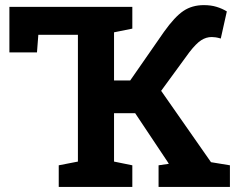

<svg xmlns="http://www.w3.org/2000/svg" viewBox="-20 -738 975 758"><path d="M211.9 0V-85.4L287.6 -100.1V-600.6H131.3L126 -531.2H17.1V-710.9H502.4V-625L430.2 -610.4V-420.4H494.1L627.4 -612.3Q669.9 -671.9 704.1 -694.8Q738.3 -717.8 784.7 -717.8Q813 -717.8 835.2 -710.9Q857.4 -704.1 875.5 -692.9L851.6 -585.9Q839.8 -589.4 831.5 -590.6Q823.2 -591.8 815.9 -591.8Q793.9 -591.8 774.2 -579.1Q754.4 -566.4 727.5 -531.7L616.2 -379.4L813 -97.7L887.7 -85.4V0H606V-85.4L646.5 -91.3L642.6 -97.7L513.7 -291H430.2V-100.1L502.4 -85.4V0Z"/></svg>

Font: Robotiche
Style: Bold
Weight: 700
Designer: Google
Version: Version 2.001